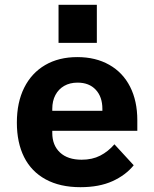

<svg xmlns="http://www.w3.org/2000/svg" viewBox="-20 -765 640 797"><path d="M50 -256Q50 -340 80.5 -401Q111 -462 167.5 -495Q224 -528 301 -528Q377 -528 433.5 -496Q490 -464 520 -405Q550 -346 550 -266V-222H197V-213Q197 -162 229 -132Q261 -102 319 -102Q363 -102 396 -119Q429 -136 455 -166L535 -79Q502 -38 447 -13Q392 12 314 12Q229 12 169.5 -20.5Q110 -53 80 -113Q50 -173 50 -256ZM197 -313V-305H405V-313Q405 -363 377.5 -392.5Q350 -422 302 -422Q270 -422 246.5 -408.5Q223 -395 210 -370.5Q197 -346 197 -313ZM382 -745V-587H223V-745Z"/></svg>

Font: iA Writer Quattro V
Style: Regular
Weight: 400
Designer: Mike Abbink, Paul van der Laan, Pieter van Rosmalen, Oliver Reichenstein
Foundry: Information Architects Inc.
Version: Version 2.000